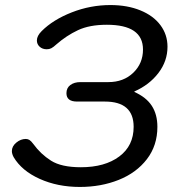

<svg xmlns="http://www.w3.org/2000/svg" viewBox="-20 -730 694 760"><path d="M34 -108Q27 -121 27 -132Q27 -151 44.5 -165.5Q62 -180 82 -180Q90 -180 96.5 -176Q103 -172 112 -160Q141 -120 182 -94Q223 -68 300 -68Q395 -68 452 -110.5Q509 -153 509 -228Q509 -328 395 -328H285Q243 -328 243 -361Q243 -382 258.5 -393.5Q274 -405 298 -405H409Q469 -405 507.5 -442Q546 -479 546 -534Q546 -632 403 -632Q334 -632 288.5 -610.5Q243 -589 204 -555Q191 -543 183 -539Q175 -535 165 -535Q148 -535 137 -545Q126 -555 126 -570Q126 -588 145 -607Q190 -652 264 -681Q338 -710 417 -710Q484 -710 535.5 -689Q587 -668 615 -630.5Q643 -593 643 -545Q643 -488 607 -441Q571 -394 512 -368V-366Q559 -345 581 -311Q603 -277 603 -228Q603 -154 561.5 -100Q520 -46 450 -18Q380 10 296 10Q208 10 137 -22Q66 -54 34 -108Z"/></svg>

Font: Kodchasan Medium
Style: Italic
Weight: 500
Italic angle: -10°
Version: Version 1.000; ttfautohint (v1.6)